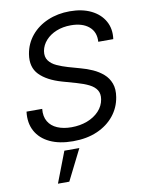

<svg xmlns="http://www.w3.org/2000/svg" viewBox="-103 -809 839 1120"><g transform="rotate(-10 316.0 -248.5)"><path d="M278.3 12.2Q197.8 12.2 141.4 -14.4Q85 -41 58.3 -90.1Q31.7 -139.2 40 -205.1H132.8Q128.4 -160.6 146.2 -130.4Q164.1 -100.1 199.7 -85Q235.4 -69.8 283.2 -69.8Q334 -69.8 376.5 -85.9Q418.9 -102.1 446.8 -131.6Q474.6 -161.1 481 -200.2Q486.3 -233.4 472.4 -255.1Q458.5 -276.9 429 -291.7Q399.4 -306.6 357.4 -318.4L274.9 -341.8Q187.5 -366.7 143.8 -411.9Q100.1 -457 112.3 -533.2Q122.6 -594.7 160.9 -640.9Q199.2 -687 258.5 -712.4Q317.9 -737.8 389.6 -737.8Q462.9 -737.8 515.6 -711.9Q568.4 -686 594.2 -639.9Q620.1 -593.8 611.8 -533.7H522.9Q526.9 -591.3 488.3 -623.8Q449.7 -656.2 381.8 -656.2Q334 -656.2 295.7 -640.6Q257.3 -625 232.7 -597.7Q208 -570.3 201.7 -535.6Q196.3 -501 212.6 -478.8Q229 -456.5 259 -442.9Q289.1 -429.2 322.8 -419.4L395.5 -398.9Q430.7 -389.6 464.8 -374.3Q499 -358.9 525.6 -335.7Q552.2 -312.5 564.9 -278.3Q577.6 -244.1 569.8 -197.3Q560.1 -136.7 522 -89.4Q483.9 -42 422.1 -14.9Q360.4 12.2 278.3 12.2ZM147.5 240.7 217.8 57.6H306.6L214.8 240.7Z"/></g></svg>

Font: Inter 20pt
Style: Italic
Weight: 400
Italic angle: -9.3988°
Version: Version 4.001;git-66647c0bb